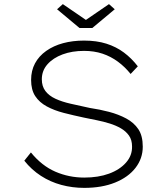

<svg xmlns="http://www.w3.org/2000/svg" viewBox="-20 -902 807 932"><path d="M389 10Q331 10 277.5 -4.5Q224 -19 178.5 -48.5Q133 -78 98 -122L130 -162Q183 -97 249 -68.5Q315 -40 389 -40Q457 -40 509 -59Q561 -78 591.5 -112.5Q622 -147 621 -191Q621 -223 606 -244Q591 -265 567 -279Q543 -293 512.5 -302.5Q482 -312 449.5 -318.5Q417 -325 388 -331Q336 -342 289.5 -354Q243 -366 207 -385.5Q171 -405 151 -435.5Q131 -466 131 -514Q131 -559 150 -594.5Q169 -630 204.5 -655Q240 -680 286.5 -692.5Q333 -705 388 -705Q449 -705 496.5 -690Q544 -675 581.5 -647Q619 -619 649 -580L614 -543Q587 -577 552.5 -602.5Q518 -628 477.5 -641.5Q437 -655 388 -655Q330 -655 284 -638Q238 -621 210.5 -590Q183 -559 183 -517Q183 -483 200.5 -460Q218 -437 249.5 -422.5Q281 -408 323 -398.5Q365 -389 416 -378Q464 -371 509.5 -359Q555 -347 592.5 -327Q630 -307 651.5 -275Q673 -243 673 -190Q673 -133 638 -87.5Q603 -42 539 -16Q475 10 389 10ZM366 -766 257 -857 285 -882 412 -795H382L509 -882L537 -857L428 -766Z"/></svg>

Font: Lexend Giga ExtraLight
Style: Regular
Weight: 250
Version: Version 1.007